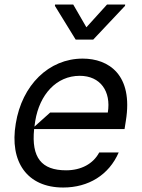

<svg xmlns="http://www.w3.org/2000/svg" viewBox="-20 -809 621 840"><path d="M527 -783.4 527.7 -789.1H448.2L358 -689.6L300.4 -789.1H220.9L220.2 -783.4L311.1 -635.7H387.8ZM341.6 -552.6C193.2 -552.6 76 -436.1 49 -268.5C20.6 -100.9 98.7 11.4 256.4 11.4C367.2 11.4 456.7 -43.7 499.3 -142H414.1C387.8 -92 334.5 -63.9 269.2 -63.9C161.2 -63.9 116.8 -119.7 129.3 -244.3H524.9L530.5 -279.8C563.9 -483 454.5 -552.6 341.6 -552.6ZM199.6 -316.8 130.7 -255C131.7 -263.1 132.8 -271.3 134.2 -279.8C153.1 -395.2 226.6 -477.3 328.8 -477.3C419.4 -477.3 466.6 -409.1 451.7 -316.8Z"/></svg>

Font: Riot Sans 2.0
Style: Italic
Weight: 400
Italic angle: -9.39999°
Designer: Rasmus Andersson
Foundry: rsms
Version: Version 3.006;hotconv 1.0.109;makeotfexe 2.5.65596